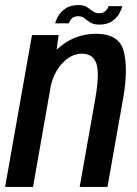

<svg xmlns="http://www.w3.org/2000/svg" viewBox="-39 -733 538 753"><path d="M-19 0 86.5 -595.5H191L183 -538Q185 -539.5 186.5 -541Q251 -600.5 338 -600.5Q429 -600.5 446.5 -530.8Q464 -461 444 -347.5L382.5 0H273.5L334.5 -344.5Q352 -445.5 338.8 -484Q325.5 -522.5 282.5 -522.5Q239.5 -522.5 204 -483.5Q172.5 -448.5 160.5 -397.5L90.5 0ZM350.5 -636.5Q328 -636.5 315.2 -644.8Q302.5 -653 292.5 -661.2Q282.5 -669.5 268 -669.5Q251 -669.5 242 -659.8Q233 -650 231.5 -641.5H177.5Q180 -654 189.8 -670.8Q199.5 -687.5 218.5 -700.2Q237.5 -713 269 -713Q290.5 -713 302.5 -705Q314.5 -697 324.8 -689Q335 -681 351 -681Q366 -681 375.5 -690.8Q385 -700.5 387 -709H440.5Q438 -697 428.8 -680Q419.5 -663 400.5 -649.8Q381.5 -636.5 350.5 -636.5Z"/></svg>

Font: Anybody Medium
Style: Italic
Weight: 500
Italic angle: -10°
Designer: Tyler Finck
Foundry: Etcetera Type Company
Version: Version 1.010; ttfautohint (v1.8.3) -l 8 -r 50 -G 200 -x 14 